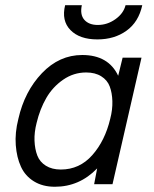

<svg xmlns="http://www.w3.org/2000/svg" viewBox="-20 -710 594 740"><path d="M355.5 -558.1Q286.6 -558.1 251.5 -594.2Q216.3 -630.4 231 -689.9H295.4Q287.6 -653.3 305.2 -633.5Q322.8 -613.8 356.9 -613.8Q393.6 -613.8 424.8 -636Q456.1 -658.2 463.9 -689.9H528.3Q514.2 -625 467.5 -591.6Q420.9 -558.1 355.5 -558.1ZM435.5 -418 452.6 -487.8H525.4L413.6 0H342.8L354.5 -61Q286.1 9.8 191.4 9.8Q144.5 9.8 110.8 -11Q77.1 -31.7 60.8 -67.4Q44.4 -103 40.8 -150.6Q37.1 -198.2 50.8 -252Q74.7 -357.9 141.6 -428Q208.5 -498 296.9 -498Q397.9 -498 435.5 -418ZM404.8 -252Q414.1 -287.6 413.1 -320.1Q412.1 -352.5 402.8 -377Q393.6 -401.4 370.1 -416Q346.7 -430.7 312 -430.7Q263.7 -430.7 223.4 -402.8Q183.1 -375 158.4 -332.3Q133.8 -289.6 121.1 -236.3Q111.8 -200.2 113 -167.7Q114.3 -135.3 123.8 -110.6Q133.3 -85.9 156.7 -71.3Q180.2 -56.6 214.4 -56.6Q286.6 -56.6 335.7 -112.1Q384.8 -167.5 404.8 -252Z"/></svg>

Font: HK Grotesk Italic
Style: Regular
Weight: 400
Italic angle: -13°
Designer: Alfredo Marco Pradil and Stefan Peev
Foundry: Hanken Design Co.
Version: Version 1.000;PS 001.000;hotconv 1.0.88;makeotf.lib2.5.64775